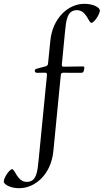

<svg xmlns="http://www.w3.org/2000/svg" viewBox="-46 -783 583 1014"><path d="M55.4 210.9C139.6 210.9 223.7 138.1 235.8 15.6L275.2 -387.4C276.3 -395.6 279.5 -398.4 287.6 -398.8L382.5 -398.4C390.6 -398.8 394.2 -401.6 396.7 -409.4L399.1 -421.5C400.6 -429.3 398.4 -432.2 390.3 -432.2L290.8 -430.8C282.7 -430.8 280.2 -433.6 280.5 -441.8L297.2 -613.6C303.3 -673.7 307.2 -729.4 360.4 -729.4C410.2 -729.4 422.2 -662.3 436.4 -662.3C451 -662.3 480.5 -706 481.5 -727.3C481.9 -741.8 449.9 -762.8 399.5 -762.8C313.6 -762.8 231.5 -687.1 219.8 -567.5L207.7 -447.1C206.7 -438.9 203.5 -435.4 195.7 -432.9L147.7 -420.1C140.6 -418 137.8 -414.8 137.8 -407.7C139.2 -401.3 142.4 -398.8 149.9 -398.4L191.8 -399.1C199.9 -398.8 202.4 -396 202.1 -387.8L158.4 57.5C152 122.5 148.1 177.6 95.2 177.6C45.5 177.6 32.7 110.4 18.5 110.4C3.9 110.4 -25.2 154.8 -26.3 175.4C-26.3 189.6 5.3 210.9 55.4 210.9Z"/></svg>

Font: Margiela Serif
Style: Regular
Weight: 400
Designer: Andreas Faust, Stefan Endress
Version: Version 1.002;FEAKit 1.0